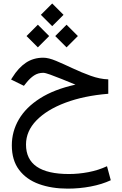

<svg xmlns="http://www.w3.org/2000/svg" viewBox="-20 -760 709 1117"><path d="M283.7 -739.7 349.6 -673.8 283.7 -607.9 217.8 -673.8ZM367.2 -616.2 433.1 -550.3 367.2 -484.4 301.3 -550.3ZM200.2 -616.2 266.1 -550.3 200.2 -484.4 134.3 -550.3ZM609.9 -298.3V-214.4Q468.8 -203.1 360.8 -162.6Q252.9 -122.1 192.1 -59.6Q131.3 2.9 131.3 81.1Q131.3 252.4 381.3 252.4Q436.5 252.4 494.4 241.5Q552.2 230.5 602.5 207L624.5 288.6Q573.2 312.5 507.6 325Q441.9 337.4 374 337.4Q280.3 337.4 206.8 310.8Q133.3 284.2 91.1 228.3Q48.8 172.4 48.8 85.4Q48.8 4.9 89.6 -65.2Q130.4 -135.3 212.6 -187.7Q294.9 -240.2 418.9 -267.6Q378.9 -284.2 340.1 -299.8Q301.3 -315.4 272.2 -325.9Q243.2 -336.4 231.4 -336.4Q201.7 -336.4 178.2 -321Q154.8 -305.7 132.3 -277.3L119.1 -260.7L44.4 -297.4L51.8 -309.1Q86.9 -365.7 130.6 -395Q174.3 -424.3 231.9 -424.3Q262.2 -424.3 306.4 -405.8Q350.6 -387.2 402.3 -362.8Q454.1 -338.4 507.6 -319.1Q561 -299.8 609.9 -298.3Z"/></svg>

Font: Vazirmatn UI
Style: Regular
Weight: 400
Designer: Saber Rastikerdar
Foundry: Saber Rastikerdar
Version: Version 33.003